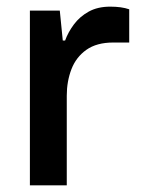

<svg xmlns="http://www.w3.org/2000/svg" viewBox="-20 -558 423 578"><path d="M70 0V-526H160L169 -436H176Q185 -461 202.5 -484.5Q220 -508 247 -523Q274 -538 312 -538Q346 -538 369 -530V-430H321Q271 -430 240 -408Q209 -386 195 -349.5Q181 -313 181 -270V0Z"/></svg>

Font: Archivo SemiExpanded Medium
Style: Regular
Weight: 500
Width: 6
Designer: Hector Gatti
Foundry: Omnibus-Type
Version: Version 2.001; ttfautohint (v1.8.3)